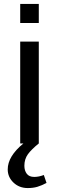

<svg xmlns="http://www.w3.org/2000/svg" viewBox="-20 -724 298 969"><path d="M82 -704.1H175.8V-607.9H82ZM98.1 0H82V-514.2H175.8V0Q138.7 29.8 120.8 54.4Q103 79.1 103 112.8Q103 136.7 115 152.8Q127 168.9 152.8 168.9Q175.8 168.9 201.2 159.2L214.8 199.2Q189.9 212.4 168.5 218.8Q147 225.1 120.1 225.1Q77.1 225.1 48.1 197.5Q19 169.9 19 130.9Q19 64.9 98.1 0Z"/></svg>

Font: Sarala
Style: Regular
Weight: 400
Designer: Andres Torresi
Foundry: Huerta Tipografica
Version: Version 1.004;PS 001.003;hotconv 1.0.70;makeotf.lib2.5.58329